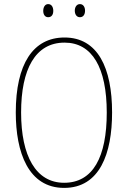

<svg xmlns="http://www.w3.org/2000/svg" viewBox="-20 -907 624 937"><path d="M191 -854C191 -837 199 -823 215 -823C232 -823 240 -836 240 -854C240 -872 232 -887 215 -887C199 -887 191 -871 191 -854ZM345 -855C345 -837 354 -823 370 -823C387 -823 395 -837 395 -855C395 -873 386 -887 370 -887C354 -887 345 -872 345 -855ZM527 -358C527 -576 457 -724 295 -724C141 -724 57 -594 57 -358C57 -164 118 10 293 10C467 10 527 -158 527 -358ZM83 -358C83 -569 152 -699 295 -699C430 -699 501 -576 501 -358C501 -141 434 -15 293 -15C155 -15 83 -146 83 -358Z"/></svg>

Font: Noto Sans Lao Condensed Thin
Style: Regular
Weight: 100
Width: 3
Designer: Monotype Design Team
Foundry: Monotype Imaging Inc.
Version: Version 2.003